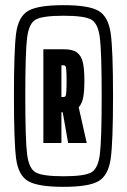

<svg xmlns="http://www.w3.org/2000/svg" viewBox="-20 -716 492 744"><path d="M34 -344Q34 -523 42.5 -587Q51 -651 88.5 -673.5Q126 -696 226 -696Q325 -696 362.5 -673.5Q400 -651 409 -586.5Q418 -522 418 -344Q418 -166 409 -101.5Q400 -37 362.5 -14.5Q325 8 226 8Q126 8 88.5 -14.5Q51 -37 42.5 -101Q34 -165 34 -344ZM374 -344Q374 -513 367 -569.5Q360 -626 333 -640.5Q306 -655 226 -655Q146 -655 119 -640.5Q92 -626 85 -569.5Q78 -513 78 -344Q78 -175 85 -118.5Q92 -62 119 -47.5Q146 -33 226 -33Q306 -33 333 -47.5Q360 -62 367 -118.5Q374 -175 374 -344ZM148 -525H229Q262 -525 278.5 -512.5Q295 -500 301 -474.5Q307 -449 307 -404Q307 -363 302.5 -339Q298 -315 285 -300L316 -162H244L223 -281H218V-162H148ZM238 -401Q238 -427 237 -442Q236 -457 233.5 -460Q231 -463 225 -463H218V-340H225Q231 -340 233.5 -343Q236 -346 237 -361Q238 -376 238 -401Z"/></svg>

Font: Saira Ultra Condensed Black
Style: Regular
Weight: 900
Width: 1
Designer: Hector Gatti with collaboration of the Omnibus-Type team
Foundry: Omnibus-Type
Version: Version 1.001; ttfautohint (v1.8)